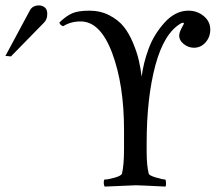

<svg xmlns="http://www.w3.org/2000/svg" viewBox="-195 -690 819 713"><path d="M40 -592.8Q28.3 -595.7 25.4 -606.4Q50.8 -630.9 73.2 -640.6Q95.7 -650.4 136.7 -650.4Q177.7 -650.4 210.9 -633.3Q244.1 -616.2 264.2 -591.3Q284.2 -566.4 298.8 -531.2Q313.5 -496.1 320.3 -466.8Q327.1 -437.5 331.1 -405.3Q336.9 -454.1 356.4 -507.8Q376 -561.5 416 -606Q456.1 -650.4 504.9 -650.4Q537.1 -650.4 561.5 -630.4Q585.9 -610.4 585.9 -580.1Q585.9 -552.7 568.4 -532.7Q550.8 -512.7 525.4 -512.7Q503.9 -512.7 486.3 -527.3Q468.8 -542 470.7 -561.5Q471.7 -573.2 486.3 -598.6Q490.2 -605.5 484.4 -605.5Q481.4 -605.5 477.5 -603.5Q414.1 -567.4 381.8 -446.8Q349.6 -326.2 349.6 -158.2V-126Q349.6 -75.2 357.4 -44.9Q359.4 -38.1 384.3 -30.8Q409.2 -23.4 418 -23.4Q420.9 -23.4 421.4 -12.7Q421.9 -2 419.9 2.9Q322.3 -2 309.6 -2Q308.6 -2 194.3 2.9Q190.4 -1 190.4 -12.2Q190.4 -23.4 194.3 -23.4Q207 -23.4 231 -30.3Q254.9 -37.1 257.8 -44.9Q265.6 -75.2 265.6 -138.7V-207Q265.6 -375 221.7 -492.7Q177.7 -610.4 104.5 -610.4Q67.4 -610.4 40 -592.8ZM-26.4 -660.2Q-19.5 -653.3 -19.5 -637.7Q-19.5 -618.2 -31.2 -606.4L-154.3 -480.5L-174.8 -482.4L-84 -651.4Q-74.2 -669.9 -49.8 -669.9Q-36.1 -669.9 -26.4 -660.2Z"/></svg>

Font: Crimson Text
Style: Roman
Weight: 400
Version: Version 0.13